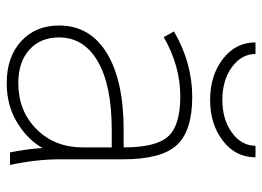

<svg xmlns="http://www.w3.org/2000/svg" viewBox="-124 -638 773 566"><g transform="rotate(90 263.0 -355.5)"><path d="M90.8 -142.6Q90.8 -87.9 127 -55.2Q163.1 -22.5 225.6 -22.5Q307.6 -22.5 361.3 -76.2Q415 -129.9 415 -211.9V-297.9H363.3Q232.4 -297.9 161.6 -256.8Q90.8 -215.8 90.8 -142.6ZM105.5 -721.7H139.6Q139.6 -680.7 178.2 -652.3Q216.8 -624 274.9 -624Q333 -624 371.6 -652.3Q410.2 -680.7 410.2 -721.7H444.3Q444.3 -663.1 395.5 -625.5Q346.7 -587.9 274.9 -587.9Q203.1 -587.9 154.3 -625.5Q105.5 -663.1 105.5 -721.7ZM417 -93.8Q392.6 -51.8 348.6 -23.4Q295.9 11.7 225.6 11.7Q148.4 11.7 102.1 -30.8Q55.7 -73.2 55.7 -142.6Q55.7 -233.4 136.7 -283.2Q217.8 -333 363.3 -333H415Q415 -428.7 382.8 -463.9Q350.6 -500 264.6 -500Q174.8 -500 89.8 -451.2L73.2 -481.4Q166 -535.2 266.1 -535.2Q366.2 -535.2 408.2 -489.7Q450.2 -444.3 450.2 -330.1V-142.6Q450.2 -75.2 466.8 2H429.7Q418.9 -53.7 417 -93.8Z"/></g></svg>

Font: Gen Shin Gothic ExtraLight
Style: Regular
Weight: 100
Designer: [Source Han Sans]
Ryoko NISHIZUKA  (kana & ideographs); Paul D. Hunt (Latin, Greek & Cyrillic); Wenlong ZHANG  (bopomofo
Version: Version 1.002.20150607